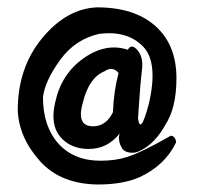

<svg xmlns="http://www.w3.org/2000/svg" viewBox="-20 -489 535 517"><path d="M351.6 -170.9Q357.9 -123.5 380.4 -208Q407.2 -321.3 364.7 -364.3Q322.3 -407.2 247.6 -397.9Q182.6 -383.8 141.8 -327.4Q101.1 -271 95.7 -227.5Q95.7 -148.9 137.2 -102.5Q178.7 -56.2 250.5 -56.2Q291.5 -56.2 322.3 -66.4Q361.3 -78.6 439.9 -123.5Q445.8 -123.5 450 -118.2Q454.1 -112.8 454.1 -105.5Q424.8 -43.9 355.5 -11.7Q311.5 7.3 247.1 7.8Q144 7.8 87.4 -55.4Q30.8 -118.7 27.8 -191.9Q27.8 -306.6 93.5 -386.2Q159.2 -465.8 241.2 -469.2Q342.3 -469.2 398.7 -418.7Q455.1 -368.2 455.1 -278.3Q455.1 -197.8 424.8 -152.3Q398.4 -104 359.9 -84.5Q352.5 -80.1 345.2 -78.6Q337.9 -77.1 331.1 -77.9Q324.2 -78.6 318.8 -81.1Q313.5 -83.5 309.6 -87.9Q306.6 -92.8 304.7 -97.2Q302.7 -101.6 301.5 -106.9Q300.3 -112.3 300.3 -117.7Q300.3 -123 302.2 -129.4Q269 -87.9 219.2 -87.9Q169.9 -87.9 142.1 -120.8Q114.3 -153.8 128.9 -214.8Q145.5 -290.5 205.6 -332.5Q265.6 -374.5 324.2 -355Q334 -373 350.3 -353.8Q366.7 -334.5 362.3 -300.8Q357.9 -267.1 351.6 -170.9ZM299.3 -292.5Q283.2 -311.5 262.2 -297.4Q220.2 -280.8 203.6 -214.8Q184.1 -148.9 230.5 -148.9Q265.6 -148.9 284.2 -187Q286.1 -243.2 299.3 -292.5Z"/></svg>

Font: AKL 022
Style: Regular
Weight: 400
Designer: AKL
Foundry: AKL
Version: Version 2.053;August 19, 2024;FontCreator 13.0.0.2675 64-bit